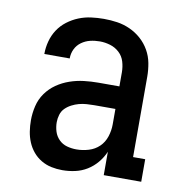

<svg xmlns="http://www.w3.org/2000/svg" viewBox="-67 -600 634 671"><g transform="rotate(10 250.0 -265.0)"><path d="M197 8Q177 8 158 4Q139 0 122 -10Q105 -20 92.5 -35Q80 -50 72.5 -68Q65 -86 62 -105.5Q59 -125 59 -145Q59 -170 65 -195.5Q71 -221 86 -242Q101 -263 122 -277.5Q143 -292 167.5 -300.5Q192 -309 217.5 -312Q243 -315 268 -315H343V-365Q343 -384 337.5 -402.5Q332 -421 318 -434Q304 -447 285.5 -452.5Q267 -458 249 -458Q231 -458 214.5 -454Q198 -450 184 -440Q170 -430 162.5 -414.5Q155 -399 155 -381Q155 -381 155 -381Q155 -381 155 -381H65Q65 -381 65 -381.5Q65 -382 65 -382Q65 -404 71 -426.5Q77 -449 89.5 -468Q102 -487 120.5 -501Q139 -515 160 -523.5Q181 -532 203.5 -535Q226 -538 249 -538Q273 -538 296.5 -534.5Q320 -531 342 -521Q364 -511 382 -495Q400 -479 412 -458Q424 -437 428.5 -413Q433 -389 433 -365V-80H476V0H343V-83Q334 -62 319 -44Q304 -26 284.5 -14Q265 -2 242.5 3Q220 8 197 8ZM233 -72Q255 -72 276.5 -78.5Q298 -85 313.5 -100Q329 -115 336 -136.5Q343 -158 343 -180V-235H268Q255 -235 241 -234Q227 -233 214 -229.5Q201 -226 188.5 -219.5Q176 -213 166.5 -203.5Q157 -194 153 -180.5Q149 -167 149 -154Q149 -137 154 -121Q159 -105 171 -93Q183 -81 199.5 -76.5Q216 -72 233 -72Z"/></g></svg>

Font: Iosevka Slab Medium
Style: Regular
Weight: 500
Monospace: yes
Designer: Belleve Invis
Foundry: Belleve Invis
Version: Version 11.1.1; ttfautohint (v1.8.3)